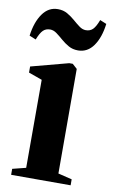

<svg xmlns="http://www.w3.org/2000/svg" viewBox="-94 -793 492 839"><g transform="rotate(10 152.5 -374.0)"><path d="M17.5 0V-26.5L77 -41.5V-432L17 -453.5V-480.5L183 -524.5H198.5L219.5 -505.5L220 -41.5L281.5 -26.5V0ZM-8.5 -613Q-0.5 -674 25.8 -711.2Q52 -748.5 93.5 -748.5Q117.5 -748.5 135.8 -738Q154 -727.5 169.8 -713.8Q185.5 -700 199.8 -689.5Q214 -679 229 -679Q248 -679 260 -691Q272 -703 283.5 -733.5L312.5 -721.5Q305 -660.5 278.8 -623.2Q252.5 -586 210.5 -586Q187 -586 168.8 -596.2Q150.5 -606.5 134.8 -620.2Q119 -634 104.8 -644.5Q90.5 -655 75.5 -655Q56.5 -655 44.5 -643.2Q32.5 -631.5 20.5 -601Z"/></g></svg>

Font: Merriweather 120pt
Style: Bold
Weight: 700
Designer: Eben Sorkin
Foundry: Eben Sorkin
Version: Version 2.100